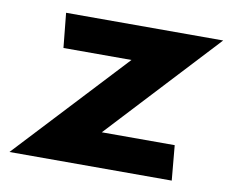

<svg xmlns="http://www.w3.org/2000/svg" viewBox="-62 -569 785 656"><g transform="rotate(10 331.0 -241.0)"><path d="M572 10 561 -111H308L662 -492H117L129 -372H365L9 10Z"/></g></svg>

Font: Bluebird
Style: SfBdExtObl
Weight: 700
Designer: Jasper
Foundry: Cannot Into Space Fonts
Version: Version 0.98